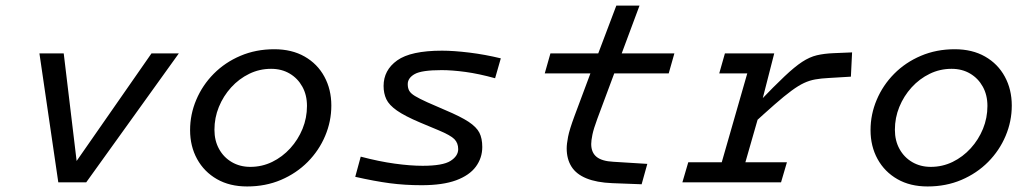

<svg xmlns="http://www.w3.org/2000/svg" viewBox="-20 -658 3724 693"><path d="M526.8 -465.3H625.5L291.3 0H217.1L221 -25.9ZM122.3 -465.3H210L262.7 -25.9L261 0H190.4Z M970 -480.3Q1033.3 -480.3 1079.5 -453.9Q1125.8 -427.5 1150.8 -381.3Q1175.9 -335.2 1175.9 -277Q1175.9 -220 1153.6 -167.4Q1131.4 -114.8 1090.7 -73.6Q1049.9 -32.5 994.2 -8.7Q938.4 15 872 15Q809 15 763 -11.4Q716.9 -37.8 691.5 -83.9Q666.1 -130.1 666.1 -188.2Q666.1 -245.3 688.4 -297.8Q710.6 -350.4 751.3 -391.6Q792.1 -432.8 847.8 -456.5Q903.6 -480.3 970 -480.3ZM883.5 -55.7Q925.5 -55.7 962.4 -73.6Q999.3 -91.6 1027.7 -122.8Q1056 -154 1072 -193.1Q1088 -232.3 1088 -275.6Q1088 -315 1071.3 -345.1Q1054.7 -375.2 1025.6 -392.4Q996.5 -409.6 958.5 -409.6Q916.5 -409.6 879.6 -391.6Q842.7 -373.7 814.3 -342.5Q786 -311.3 770 -272.1Q754 -233 754 -189.6Q754 -150.3 770.7 -120.2Q787.3 -90 816.8 -72.8Q846.2 -55.7 883.5 -55.7Z M1720.7 -127.3Q1720.7 -88.1 1697.6 -56.6Q1674.5 -25.2 1626.4 -7.3Q1578.3 10.5 1501.7 10.5Q1441.1 10.5 1386.8 3.3Q1332.5 -3.9 1262.2 -19.8L1282 -92.6Q1348.4 -75.1 1404.7 -67.4Q1460.9 -59.6 1505.3 -59.6Q1578.2 -59.6 1606 -77.2Q1633.8 -94.8 1633.8 -119.7Q1633.8 -141.6 1620.2 -155.6Q1606.6 -169.7 1562.6 -188L1496.6 -215.6Q1441.1 -239.1 1412.7 -259Q1384.3 -278.9 1374.4 -299.9Q1364.5 -321 1364.5 -347.7Q1364.5 -404.9 1413.6 -440Q1462.7 -475.1 1575.7 -475.1Q1616.9 -475.1 1674 -468.2Q1731 -461.2 1787.6 -447.4L1767 -375.6Q1708.4 -391.8 1659.8 -398.4Q1611.2 -404.9 1574.2 -404.9Q1501.9 -404.9 1476.8 -390.7Q1451.7 -376.5 1451.7 -354.3Q1451.7 -339.8 1457.2 -330.2Q1462.8 -320.5 1477.9 -311.4Q1493 -302.2 1522 -289L1587 -260.7Q1642.8 -237.2 1671.3 -218.4Q1699.8 -199.5 1710.3 -179Q1720.7 -158.5 1720.7 -127.3Z M2136 -229.3Q2122.5 -192.9 2118.2 -171.7Q2113.9 -150.6 2113.9 -138.3Q2113.9 -107.4 2133.4 -91.7Q2153 -76.1 2193.9 -74.1L2316.4 -66.5L2295.9 7.1L2190 3.1Q2133.2 0.8 2096.5 -14.3Q2059.8 -29.3 2042.6 -56.7Q2025.4 -84.1 2025.4 -122.5Q2025.4 -138.4 2030.4 -164.4Q2035.5 -190.5 2053.4 -238.8L2111 -393H1946.2L1966.7 -465.3H2139.3L2204.6 -637.9H2288.3L2224 -465.3H2414.1L2393.6 -393H2197Z M2774.5 -465.3 2725.9 -275.5H2728.7L2649.6 0H2564.3L2697.9 -465.3ZM2687.1 -200.9 2718.4 -288.8Q2774.7 -347.6 2811.6 -382.3Q2848.4 -417.1 2875.3 -434.7Q2902.2 -452.3 2928.3 -458.5Q2954.5 -464.7 2988.4 -466.1L3055.5 -468.9L3051.2 -381.3L2971.2 -376.5Q2943.5 -375.1 2922.7 -371.4Q2901.9 -367.7 2882.1 -358.5Q2862.2 -349.3 2836.8 -330.6Q2811.4 -312 2775.7 -280.7Q2740 -249.4 2687.1 -200.9ZM2596.5 -465.3H2759.5L2739 -393H2576ZM2464.2 -72.3H2820.3L2799.1 0H2443Z M3426 -480.3Q3489.3 -480.3 3535.5 -453.9Q3581.8 -427.5 3606.8 -381.3Q3631.9 -335.2 3631.9 -277Q3631.9 -220 3609.6 -167.4Q3587.4 -114.8 3546.7 -73.6Q3505.9 -32.5 3450.2 -8.7Q3394.4 15 3328 15Q3265 15 3219 -11.4Q3172.9 -37.8 3147.5 -83.9Q3122.1 -130.1 3122.1 -188.2Q3122.1 -245.3 3144.4 -297.8Q3166.6 -350.4 3207.3 -391.6Q3248.1 -432.8 3303.8 -456.5Q3359.6 -480.3 3426 -480.3ZM3339.5 -55.7Q3381.5 -55.7 3418.4 -73.6Q3455.3 -91.6 3483.7 -122.8Q3512 -154 3528 -193.1Q3544 -232.3 3544 -275.6Q3544 -315 3527.3 -345.1Q3510.7 -375.2 3481.6 -392.4Q3452.5 -409.6 3414.5 -409.6Q3372.5 -409.6 3335.6 -391.6Q3298.7 -373.7 3270.3 -342.5Q3242 -311.3 3226 -272.1Q3210 -233 3210 -189.6Q3210 -150.3 3226.7 -120.2Q3243.3 -90 3272.8 -72.8Q3302.2 -55.7 3339.5 -55.7Z"/></svg>

Font: Intel One Mono Light
Style: Italic
Weight: 300
Italic angle: -16°
Monospace: yes
Designer: Fred Shallcrass
Foundry: Frere-Jones Type LLC
Version: Version 1.004